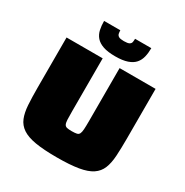

<svg xmlns="http://www.w3.org/2000/svg" viewBox="-202 -1060 1181 1229"><g transform="rotate(30 388.0 -446.0)"><path d="M388 8Q290 8 228.5 -2.5Q167 -13 132 -36.5Q97 -60 81.5 -98Q66 -136 62.5 -191Q59 -246 59 -320V-688H326V-298Q326 -258 327 -235.5Q328 -213 333.5 -202Q339 -191 351.5 -188Q364 -185 387 -185Q411 -185 424 -188Q437 -191 442.5 -202Q448 -213 449.5 -235.5Q451 -258 451 -298V-688H717V-320Q717 -246 713.5 -191Q710 -136 694.5 -98Q679 -60 644 -36.5Q609 -13 547 -2.5Q485 8 388 8ZM388 -739Q333 -739 298.5 -751Q264 -763 245.5 -784.5Q227 -806 220.5 -835.5Q214 -865 214 -900H334Q334 -887 336.5 -875.5Q339 -864 350 -857.5Q361 -851 388 -851Q416 -851 427.5 -857.5Q439 -864 441 -875.5Q443 -887 443 -900H563Q563 -865 556 -835.5Q549 -806 530.5 -784.5Q512 -763 477.5 -751Q443 -739 388 -739Z"/></g></svg>

Font: Saira Expanded Black
Style: Regular
Weight: 900
Width: 7
Designer: Hector Gatti with collaboration of the Omnibus-Type team
Foundry: Omnibus-Type
Version: Version 1.101